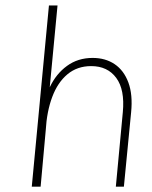

<svg xmlns="http://www.w3.org/2000/svg" viewBox="-20 -696 566 716"><path d="M98.5 0 162.5 -675.5H194.5L165.5 -370.5Q189 -420.5 229.8 -450.2Q270.5 -480 325.5 -480Q373 -480 407.5 -456.8Q442 -433.5 458.8 -388.2Q475.5 -343 469 -277.5L442 0H412L438 -277.5Q446 -361.5 413.5 -405.5Q381 -449.5 320 -449.5Q268 -449.5 231.5 -419Q195 -388.5 174.8 -334.5Q154.5 -280.5 150.5 -209.5L131.5 0Z"/></svg>

Font: Karla ExtraLight
Style: Italic
Weight: 250
Italic angle: -8°
Designer: Jonathan Pinhorn
Version: Version 2.004;gftools[0.9.33]